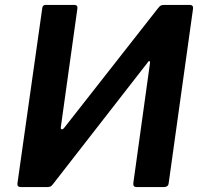

<svg xmlns="http://www.w3.org/2000/svg" viewBox="-20 -762 828 782"><path d="M282 -742Q298 -742 295 -726L228 -246Q226 -237 231 -235.5Q236 -234 242 -242L624 -729Q631 -738 636 -740Q641 -742 651 -742H752Q769 -742 766 -725L667 -16Q666 -7 660.5 -3.5Q655 0 647 0H538Q529 0 525.5 -4Q522 -8 523 -16L591 -506Q592 -512 588.5 -513Q585 -514 581 -507L195 -11Q189 -3 183 -1.5Q177 0 169 0H66Q49 0 51 -15L152 -728Q153 -742 166 -742Z"/></svg>

Font: Libre Franklin SemiBold
Style: Italic
Weight: 600
Italic angle: -8°
Designer: Pablo Impallari, Rodrigo Fuenzalida, Nhung Nguyen
Foundry: Impallari Type
Version: Version 3.000